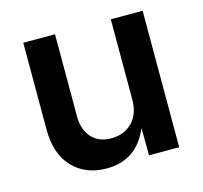

<svg xmlns="http://www.w3.org/2000/svg" viewBox="-86 -640 783 742"><g transform="rotate(-15 306.0 -269.5)"><path d="M254.4 6.8Q169.9 6.8 118.7 -46.9Q67.4 -100.6 67.4 -198.7V-545.9H194.3V-218.3Q194.3 -163.6 222.9 -132.3Q251.5 -101.1 301.3 -101.1Q352.1 -101.1 384.8 -133.8Q417.5 -166.5 417.5 -226.1V-545.9H544.9V0H424.3L423.3 -109.4Q374.5 6.8 254.4 6.8Z"/></g></svg>

Font: Inter SemiBold
Style: Regular
Weight: 600
Designer: Rasmus Andersson
Foundry: rsms
Version: Version 4.001;git-9221beed3